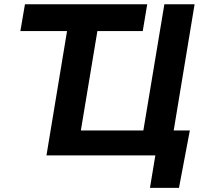

<svg xmlns="http://www.w3.org/2000/svg" viewBox="-20 -748 978 924"><path d="M78.1 -598.6 100.1 -727.5H688.5L667 -598.6H448.7L369.1 -120.1H669.9L771 -727.5H916.5L815.9 -120.1H893.6L841.3 156.2H701.7L727.5 0H203.6L302.7 -598.6Z"/></svg>

Font: Inter Display
Style: Bold Italic
Weight: 700
Italic angle: -9.39999°
Designer: Rasmus Andersson
Foundry: rsms
Version: Version 4.000;git-a52131595